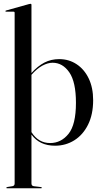

<svg xmlns="http://www.w3.org/2000/svg" viewBox="-20 -756 535 1010"><path d="M145.5 -731V-372Q178.5 -408.5 213.5 -426.8Q248.5 -445 291.5 -445Q342.5 -445 383 -418.2Q423.5 -391.5 446.8 -343Q470 -294.5 470 -229Q470 -154 443.2 -100.2Q416.5 -46.5 371 -18Q325.5 10.5 269.5 10.5Q188 10.5 145.5 -48V209Q145.5 221.5 157.5 223.5L195 228Q200 229 200 231.5Q200 234.5 196 234.5H16.5Q13.5 234.5 13.5 231.5Q13.5 228.5 20 227.5L45 223.5Q57 221.5 57 209.5V-689Q57 -694.5 51 -694.5H12Q8.5 -694.5 8.5 -697.5Q8.5 -700 12.5 -701L132.5 -734.5Q138.5 -736 141 -736Q145.5 -736 145.5 -731ZM256.5 -426Q232 -426 203.2 -410.8Q174.5 -395.5 145.5 -362.5V-61Q182 -3.5 243.5 -3.5Q301.5 -3.5 340.5 -52Q379.5 -100.5 379.5 -215Q379.5 -325 344.5 -375.5Q309.5 -426 256.5 -426Z"/></svg>

Font: Fraunces144ptRegular
Style: Regular
Weight: 400
Version: Version 1.000;[0bf87f6ff]